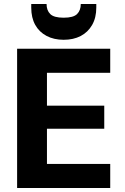

<svg xmlns="http://www.w3.org/2000/svg" viewBox="-20 -945 626 965"><path d="M66 0V-700H534V-579H216V-414H504V-298H216V-121H534V0ZM300 -745Q251 -745 214 -764.5Q177 -784 157 -820Q137 -856 137 -907V-925H214Q214 -893 232.5 -874.5Q251 -856 300 -856Q349 -856 367.5 -874.5Q386 -893 386 -925H464V-907Q464 -856 443 -819.5Q422 -783 385.5 -764Q349 -745 300 -745Z"/></svg>

Font: DM Sans 20pt Black
Style: Regular
Weight: 900
Version: Version 4.004;gftools[0.9.30]